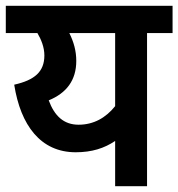

<svg xmlns="http://www.w3.org/2000/svg" viewBox="-20 -642 615 662"><path d="M575 -622H0V-528H109C122 -506 133 -479 133 -451C133 -395 100 -366 29 -350C51 -210 120 -117 241 -117C297 -117 340 -131 377 -156V0H487V-528H575ZM148 -296C209 -321 243 -365 243 -432C243 -467 234 -498 219 -528H377V-276C345 -236 303 -212 251 -212C200 -212 168 -242 148 -296Z"/></svg>

Font: Noto Sans Devanagari UI SemiCondensed SemiBold
Style: Regular
Weight: 600
Width: 4
Designer: Jelle Bosma - Monotype Design Team
Foundry: Monotype Imaging Inc.
Version: Version 2.004